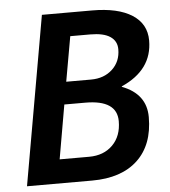

<svg xmlns="http://www.w3.org/2000/svg" viewBox="-51 -747 703 793"><g transform="rotate(-5 300.5 -350.0)"><path d="M152 -700H360Q467 -700 525.5 -662.5Q584 -625 584 -556Q584 -434 455 -377V-375Q555 -337 555 -241Q555 -126 488 -63Q421 0 299 0H29ZM331 -416Q385 -416 419.5 -448Q454 -480 454 -531Q454 -565 426.5 -583.5Q399 -602 344 -602H261L228 -416ZM295 -99Q356 -99 393 -136Q430 -173 430 -235Q430 -323 299 -323H212L173 -99Z"/></g></svg>

Font: Sarabun SemiBold
Style: Italic
Weight: 600
Italic angle: -10°
Designer: Suppakit Chalermlarp | Katatrad Co.,Ltd.
Foundry: Cadson Demak Co.,Ltd.
Version: Version 1.000; ttfautohint (v1.6)